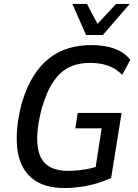

<svg xmlns="http://www.w3.org/2000/svg" viewBox="-20 -942 699 971"><path d="M307 9Q198 9 138.5 -43Q79 -95 67.5 -190.5Q56 -286 89 -417Q114 -501 149.5 -557.5Q185 -614 231 -649Q277 -684 330 -699Q383 -714 441 -714Q484 -714 521 -706.5Q558 -699 588.5 -682.5Q619 -666 639 -639L598 -563Q567 -596 526 -610Q485 -624 434 -624Q378 -624 333 -603.5Q288 -583 253 -533.5Q218 -484 191 -394Q150 -233 182 -155.5Q214 -78 323 -78Q367 -78 412 -85.5Q457 -93 497 -109L459 -66L494 -293H361L373 -371H595L542 -42Q513 -28 473.5 -16Q434 -4 390.5 2.5Q347 9 307 9ZM415 -765 346 -922H420L473 -821L567 -922H636L500 -765Z"/></svg>

Font: Nunito Sans 7pt Condensed SemiBold
Style: Italic
Weight: 600
Width: 3
Italic angle: -9°
Designer: Vernon Adams
Foundry: Vernon Adams
Version: Version 3.101;gftools[0.9.27]